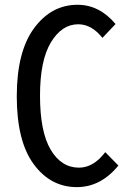

<svg xmlns="http://www.w3.org/2000/svg" viewBox="-20 -767 540 799"><path d="M299.8 11.7Q190.4 11.7 120.1 -84Q49.8 -179.7 49.8 -366.2Q49.8 -551.8 121.6 -649.4Q193.4 -747.1 302.7 -747.1Q393.6 -747.1 460.9 -667L406.2 -609.4Q361.3 -666 305.7 -666Q237.3 -666 191.9 -590.8Q146.5 -515.6 146.5 -369.1Q146.5 -218.8 190.9 -144Q235.4 -69.3 308.6 -69.3Q369.1 -69.3 418 -133.8L472.7 -78.1Q399.4 11.7 299.8 11.7Z"/></svg>

Font: Gen Shin Gothic Monospace Regular
Style: Regular
Weight: 400
Designer: [Source Han Sans]
Ryoko NISHIZUKA  (kana & ideographs); Paul D. Hunt (Latin, Greek & Cyrillic); Wenlong ZHANG  (bopomofo
Version: Version 1.002.20150607